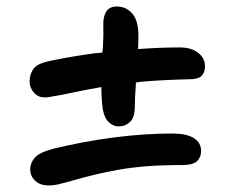

<svg xmlns="http://www.w3.org/2000/svg" viewBox="-20 -602 740 591"><path d="M129 -303Q101 -299 86 -315Q71 -331 71 -353Q72 -376 84.5 -392Q97 -408 141 -416Q204 -429 272 -438Q283 -439 295 -440Q296 -450 297 -459Q299 -498 298 -530Q298 -552 307.5 -567Q317 -582 340 -582Q368 -582 387 -560.5Q406 -539 406 -492Q406 -473 405 -451Q405 -451 406 -451Q473 -456 533 -456Q569 -456 590 -439.5Q611 -423 611 -398Q611 -379 600.5 -368.5Q590 -358 563 -358Q475 -356 411 -350Q404 -349 398 -348Q398 -344 398 -339Q395 -300 395 -274Q395 -241 380.5 -227Q366 -213 346 -213Q326 -213 311.5 -229.5Q297 -246 294 -286Q292 -310 292 -334Q246 -326 208 -318Q168 -309 129 -303ZM157 -34Q115 -26 94 -41Q73 -56 73 -81Q73 -100 87 -116.5Q101 -133 147 -145Q239 -167 331.5 -179Q424 -191 512 -191Q554 -191 576.5 -177Q599 -163 599 -137Q599 -118 586.5 -106Q574 -94 541 -94Q478 -94 429 -90Q380 -86 342 -79Q304 -72 272.5 -64.5Q241 -57 213.5 -49Q186 -41 157 -34Z"/></svg>

Font: Shantell Sans Light Medium
Style: Regular
Weight: 500
Version: Version 1.008;[ac192a2d6]